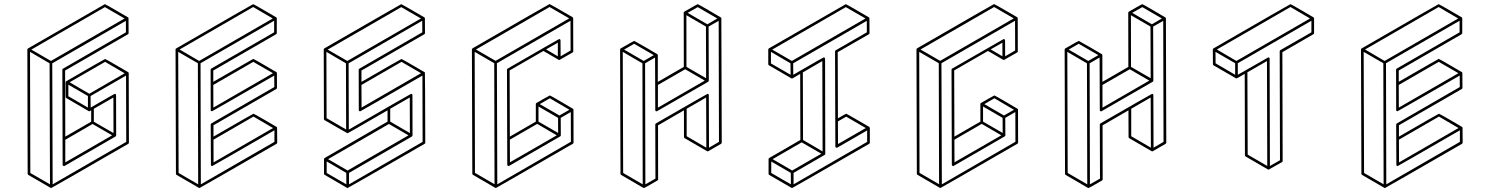

<svg xmlns="http://www.w3.org/2000/svg" viewBox="-20 -854 7364 949"><path d="M233.4 75.2H231.4L120.1 10.7Q117.2 8.8 116.7 4.9L115.2 -609.4Q115.7 -612.8 118.7 -614.7Q497.1 -833.5 498.5 -833.5Q500.5 -833.5 556.6 -800.8L612.8 -768.1L613.3 -767.6H613.8L614.3 -766.6Q614.3 -766.1 614.7 -766.1V-765.1Q615.2 -765.1 615.2 -763.7V-763.2Q615.7 -763.2 615.7 -690.4Q615.7 -686.5 612.3 -684.6L301.8 -505.4L302.7 -178.7L430.7 -252.4V-308.6L422.9 -304.2H419.4L308.1 -369.1Q304.7 -371.1 304.7 -375L304.2 -447.3Q304.7 -447.3 304.7 -447.8Q304.7 -451.2 307.6 -452.6Q497.6 -562.5 499.5 -562.5Q501.5 -562.5 557.4 -530Q613.3 -497.6 613.8 -497.1L614.3 -496.6Q614.7 -496.6 614.7 -496.1L615.2 -495.1H615.7V-494.6L616.2 -492.7L617.2 -148.9Q617.2 -145 613.8 -143.1Q235.8 75.2 233.4 75.2ZM414.6 -322.3V-379.4L317.9 -435.5V-378.4ZM421.4 -390.6 596.2 -491.7 499.5 -548.3 324.2 -447.3ZM302.7 -51.3 534.2 -185.1 437.5 -241.2 302.7 -163.1ZM541 -196.3 540.5 -372.1 443.8 -316.4V-252.4ZM227.1 57.1 225.1 -541 128.4 -597.7 129.9 1ZM231.9 -552.7 595.7 -762.7 498.5 -818.8 134.8 -608.9ZM240.2 57.1 604 -152.8 603 -480.5 427.7 -379.4Q427.7 -345.2 428.2 -322.3Q545.4 -390.1 546.9 -390.1Q553.7 -390.1 553.7 -383.3L554.2 -184.1Q553.7 -180.7 550.8 -179.2L297.9 -33.2Q289.6 -33.2 289.6 -39.6L288.1 -509.3Q288.6 -512.7 291.5 -514.6L602.5 -694.3L602.1 -751L238.3 -541Q239.7 -242.2 240.2 57.1Z M966.3 75.2H964.4L852.5 10.3Q849.6 8.3 849.6 4.9L847.7 -609.9Q848.1 -613.3 851.1 -614.7Q1229.5 -833.5 1231.4 -833.5Q1233.4 -833.5 1289.3 -801Q1345.2 -768.6 1345.7 -768.1L1346.7 -767.1V-766.6Q1347.2 -766.6 1347.2 -766.4Q1347.2 -766.1 1347.7 -765.6L1348.1 -763.7V-690.4Q1348.1 -687 1345.2 -685.1L1034.2 -505.4V-449.7Q1230.5 -563 1231.9 -563Q1233.9 -563 1290 -530.3Q1346.2 -497.6 1346.7 -497.1Q1347.2 -497.1 1347.2 -496.6V-496.1H1347.7V-495.6H1348.1L1348.6 -492.7Q1349.1 -492.7 1349.1 -419.9Q1349.1 -416 1345.7 -414.1L1035.2 -234.9V-178.7Q1231 -292 1232.9 -292Q1234.9 -292 1291.5 -259.3L1347.2 -226.6L1348.1 -225.6V-225.1H1348.6L1349.1 -224.1L1349.6 -222.2L1350.1 -148.9Q1349.6 -145.5 1346.7 -143.1Q968.3 75.2 966.3 75.2ZM1035.6 -51.3 1329.6 -221.2 1232.9 -277.8 1035.2 -163.6ZM1034.7 -322.3 1329.1 -492.2 1231.9 -548.3 1034.2 -434.1ZM959.5 57.1 958 -541.5 860.8 -597.7 862.8 1ZM964.4 -552.7 1328.1 -762.7 1231.4 -819.3 867.7 -609.4ZM972.7 57.1 1336.4 -152.8V-210Q1030.8 -33.2 1028.8 -33.2Q1022.5 -33.2 1022.5 -40L1021.5 -238.3Q1022 -242.2 1024.9 -244.1L1335.9 -423.8L1335.4 -480.5Q1029.8 -304.2 1028.3 -304.2Q1021.5 -304.2 1021.5 -310.5L1021 -509.3Q1021 -513.2 1024.4 -515.1L1335 -694.3V-751.5L971.2 -541.5Z M1698.2 75.2H1696.3L1585 10.3Q1581.5 8.3 1581.5 4.9V-67.9Q1582 -71.3 1585 -73.2L1895.5 -252.9V-308.6Q1699.7 -195.3 1697.8 -195.3Q1696.3 -195.3 1584 -260.3Q1581.1 -262.2 1581.1 -266.1L1580.1 -609.4Q1580.6 -612.8 1583 -614.7Q1961.9 -833.5 1963.4 -833.5Q1965.3 -833.5 2077.6 -768.1H2078.1Q2078.1 -767.6 2078.4 -767.3Q2078.6 -767.1 2079.1 -767.1L2080.1 -763.2Q2080.6 -763.2 2080.6 -690.4Q2080.6 -687 2077.1 -684.6L1766.6 -505.4V-449.2Q1962.4 -562.5 1964.4 -562.5Q1966.3 -562.5 2022.2 -530Q2078.1 -497.6 2078.6 -497.1H2079.1L2080.1 -495.1Q2081.1 -495.1 2082 -148.9Q2082 -145 2078.6 -143.1Q1700.7 75.2 1698.2 75.2ZM1767.1 -322.3 2061 -492.2 1964.4 -548.3 1766.6 -434.1ZM1690.9 -213.9 1689.9 -541 1593.3 -597.7 1594.2 -270ZM1696.8 -552.7 2060.5 -762.7 1963.4 -818.8 1599.6 -608.9ZM1691.9 57.1 1691.4 0.5 1594.7 -56.2V1ZM1698.2 -11.2 1999 -185.1 1902.3 -241.2 1601.6 -67.4ZM2005.9 -196.3 2005.4 -372.1 1908.7 -316.4V-252.9ZM1705.1 57.1 2068.8 -152.8 2067.9 -480.5Q1762.2 -303.7 1760.3 -303.7Q1754.4 -303.7 1753.4 -310.5Q1753.4 -438 1752.9 -509.3Q1753.4 -512.7 1756.3 -514.6L2067.4 -694.3L2066.9 -751.5L1703.1 -541Q1704.1 -377.4 1704.1 -213.4Q2009.8 -390.1 2011.7 -390.1Q2018.6 -390.1 2018.6 -383.3L2019 -184.6Q2018.6 -181.2 2015.6 -179.2L1705.1 0.5Z M2431.2 75.2Q2430.2 75.2 2429.7 74.7H2428.7V74.2H2427.7L2317.9 10.3Q2314.5 8.3 2314.5 4.4L2312.5 -609.4L2313 -609.9Q2313 -613.3 2315.9 -615.2Q2694.3 -834 2696.3 -834Q2698.2 -834 2810.1 -769L2810.5 -768.1H2811V-767.6H2811.5V-767.1H2812L2813 -764.6L2813.5 -600.6Q2813.5 -596.7 2810.1 -594.7Q2746.6 -558.1 2745.8 -557.9Q2745.1 -557.6 2742.7 -557.6V-558.1H2741.7L2666 -602.1L2499 -505.9L2500 -178.7L2628.4 -252.9V-339.8Q2628.4 -342.3 2630.4 -344.2Q2630.9 -344.7 2663.6 -363.5Q2696.3 -382.3 2697.8 -382.3Q2699.7 -382.3 2755.6 -349.6Q2811.5 -316.9 2812 -316.4H2812.5L2813 -315.4H2813.5L2814 -313.5L2814.5 -312.5L2814.9 -149.4Q2814.9 -145.5 2811.5 -143.6Q2433.1 75.2 2431.2 75.2ZM2745.1 -283.2 2794.4 -311.5 2697.8 -368.2 2647.9 -339.4ZM2738.8 -196.8 2738.3 -271.5 2641.6 -327.6V-252.9ZM2500.5 -51.8 2731.9 -185.1 2635.3 -241.7 2500 -163.6ZM2737.3 -575.7V-643.1L2679.2 -609.9ZM2424.3 56.6 2422.9 -541.5 2326.2 -597.7 2327.6 0.5ZM2429.7 -553.2 2793.5 -763.2 2696.3 -819.3 2332.5 -609.4ZM2438 57.1 2801.8 -153.3 2801.3 -300.3 2751.5 -271.5 2752 -184.6Q2751.5 -181.2 2748.5 -179.7Q2496.1 -33.7 2495.4 -33.4Q2494.6 -33.2 2493.7 -33.2Q2492.2 -33.2 2490.7 -34.2Q2487.3 -36.1 2487.3 -40L2485.8 -509.3Q2485.8 -513.2 2489.3 -515.1Q2742.2 -661.1 2743.7 -661.1Q2745.6 -661.1 2747.1 -660.2Q2750.5 -658.2 2750.5 -654.8L2751 -575.7L2800.3 -604.5L2799.8 -751.5L2436 -541.5Q2436.5 -242.2 2438 57.1Z M3163.6 75.2H3161.6L3160.6 74.7H3160.2L3050.3 10.7Q3046.9 8.8 3046.9 4.9L3044.9 -609.4Q3045.4 -612.8 3048.3 -614.7Q3112.8 -651.9 3114.7 -651.9Q3116.2 -651.9 3172.4 -619.4Q3228.5 -586.9 3228.5 -586.4L3229.5 -585.9V-585.4L3230.5 -584.5L3231 -582L3231.4 -581.5V-449.2L3359.9 -523.4L3359.4 -791Q3359.4 -794.4 3362.3 -796.4Q3426.8 -833.5 3428.7 -833.5Q3430.7 -833.5 3486.8 -800.8L3543 -767.6L3543.9 -767.1V-766.6L3545.4 -764.6L3547.4 -148.9Q3546.9 -145 3543.9 -143.1L3479.5 -106Q3476.1 -106 3475.3 -106.2Q3474.6 -106.4 3474.6 -106.9L3364.3 -170.9Q3360.8 -172.9 3360.8 -176.8L3360.4 -308.6L3232.4 -234.4L3232.9 32.7Q3232.9 36.1 3229.5 38.1Q3166 75.2 3163.6 75.2ZM3476.1 -733.9 3525.4 -762.7 3428.7 -818.8 3378.9 -790.5ZM3470.2 -467.3 3469.2 -722.7 3372.6 -778.8 3373 -523.4ZM3231.9 -321.8 3463.4 -455.6 3366.7 -511.7 3231.9 -434.1ZM3156.7 57.1 3155.3 -541 3058.1 -597.7 3060.1 1ZM3161.6 -552.7 3211.4 -581.5 3114.3 -637.7 3064.9 -608.9ZM3471.2 -124 3470.2 -372.1 3374 -316.4V-180.7ZM3169.9 57.1 3219.7 28.8 3218.8 -238.3Q3219.2 -242.2 3222.2 -244.1Q3475.1 -390.1 3477.1 -390.1Q3483.4 -390.1 3483.4 -383.3L3484.4 -124L3533.7 -152.8L3532.2 -751L3482.4 -722.7L3483.4 -455.1Q3482.9 -451.7 3480 -449.7Q3227.5 -304.2 3226.8 -304Q3226.1 -303.7 3225.6 -303.7Q3218.8 -303.7 3218.8 -310.5L3217.8 -569.8L3168.5 -541Z M3895.5 75.2H3893.6L3782.2 10.7Q3778.8 8.8 3778.8 4.9V-67.9Q3779.3 -71.3 3782.2 -73.2L3936 -162.1L3935.1 -488.8L3897.5 -466.8Q3896.5 -466.8 3896 -466.3H3892.1Q3892.1 -466.8 3891.6 -466.8H3890.6V-467.3L3780.8 -531.2Q3777.3 -533.2 3777.3 -536.6V-609.4Q3777.8 -612.8 3780.3 -614.7Q4159.2 -833.5 4160.6 -833.5Q4162.6 -833.5 4218.8 -800.8L4274.9 -768.1L4275.4 -767.6H4275.9L4276.4 -766.6Q4276.4 -766.1 4276.9 -766.1V-765.1Q4277.3 -765.1 4277.3 -763.7V-763.2Q4277.8 -763.2 4277.8 -690.4Q4277.8 -686.5 4274.4 -684.6L4120.6 -596.2L4121.6 -269Q4160.6 -292 4162.6 -292Q4164.1 -292 4220.2 -259.3Q4276.4 -226.6 4276.9 -226.6V-226.1L4278.3 -224.6L4278.8 -222.2L4279.3 -221.2V-148.9Q4279.3 -145 4275.9 -143.1Q3897.9 75.2 3895.5 75.2ZM4122.1 -142.1 4259.3 -221.2 4162.6 -277.3 4121.6 -253.9ZM3887.7 -484.4 3887.2 -541 3790.5 -597.7V-540.5ZM3894 -552.7 4257.8 -762.7 4160.6 -818.8 3796.9 -608.9ZM3889.2 57.1 3888.7 0.5 3792 -55.7V1ZM3895.5 -11.2 4039.6 -94.2 3942.4 -150.4 3798.8 -67.4ZM4045.9 -105.5 4044.4 -552.2 3948.2 -496.1 3949.2 -162.1ZM3902.3 57.1 4266.1 -152.8V-209.5L4118.7 -124.5Q4118.2 -124 4115.2 -124Q4108.9 -124 4108.9 -130.4L4107.4 -599.6Q4107.4 -603.5 4110.8 -605.5L4264.6 -694.3L4264.2 -751L3900.4 -541L3900.9 -484.4L3938 -505.9Q4049.3 -570.3 4051.3 -570.3Q4057.1 -570.3 4058.1 -563.5L4059.1 -93.8Q4058.6 -90.3 4056.2 -88.4L3902.3 0.5Z M4628.4 75.2Q4627.4 75.2 4627 74.7H4626V74.2H4625L4515.1 10.3Q4511.7 8.3 4511.7 4.4L4509.8 -609.4L4510.3 -609.9Q4510.3 -613.3 4513.2 -615.2Q4891.6 -834 4893.6 -834Q4895.5 -834 5007.3 -769L5007.8 -768.1H5008.3V-767.6H5008.8V-767.1H5009.3L5010.3 -764.6L5010.7 -600.6Q5010.7 -596.7 5007.3 -594.7Q4943.8 -558.1 4943.1 -557.9Q4942.4 -557.6 4939.9 -557.6V-558.1H4939L4863.3 -602.1L4696.3 -505.9L4697.3 -178.7L4825.7 -252.9V-339.8Q4825.7 -342.3 4827.6 -344.2Q4828.1 -344.7 4860.8 -363.5Q4893.6 -382.3 4895 -382.3Q4897 -382.3 4952.9 -349.6Q5008.8 -316.9 5009.3 -316.4H5009.8L5010.3 -315.4H5010.7L5011.2 -313.5L5011.7 -312.5L5012.2 -149.4Q5012.2 -145.5 5008.8 -143.6Q4630.4 75.2 4628.4 75.2ZM4942.4 -283.2 4991.7 -311.5 4895 -368.2 4845.2 -339.4ZM4936 -196.8 4935.5 -271.5 4838.9 -327.6V-252.9ZM4697.8 -51.8 4929.2 -185.1 4832.5 -241.7 4697.3 -163.6ZM4934.6 -575.7V-643.1L4876.5 -609.9ZM4621.6 56.6 4620.1 -541.5 4523.4 -597.7 4524.9 0.5ZM4627 -553.2 4990.7 -763.2 4893.6 -819.3 4529.8 -609.4ZM4635.3 57.1 4999 -153.3 4998.5 -300.3 4948.7 -271.5 4949.2 -184.6Q4948.7 -181.2 4945.8 -179.7Q4693.4 -33.7 4692.6 -33.4Q4691.9 -33.2 4690.9 -33.2Q4689.5 -33.2 4688 -34.2Q4684.6 -36.1 4684.6 -40L4683.1 -509.3Q4683.1 -513.2 4686.5 -515.1Q4939.5 -661.1 4940.9 -661.1Q4942.9 -661.1 4944.3 -660.2Q4947.8 -658.2 4947.8 -654.8L4948.2 -575.7L4997.6 -604.5L4997.1 -751.5L4633.3 -541.5Q4633.8 -242.2 4635.3 57.1Z M5360.8 75.2H5358.9L5357.9 74.7H5357.4L5247.6 10.7Q5244.1 8.8 5244.1 4.9L5242.2 -609.4Q5242.7 -612.8 5245.6 -614.7Q5310.1 -651.9 5312 -651.9Q5313.5 -651.9 5369.6 -619.4Q5425.8 -586.9 5425.8 -586.4L5426.8 -585.9V-585.4L5427.7 -584.5L5428.2 -582L5428.7 -581.5V-449.2L5557.1 -523.4L5556.6 -791Q5556.6 -794.4 5559.6 -796.4Q5624 -833.5 5626 -833.5Q5627.9 -833.5 5684.1 -800.8L5740.2 -767.6L5741.2 -767.1V-766.6L5742.7 -764.6L5744.6 -148.9Q5744.1 -145 5741.2 -143.1L5676.8 -106Q5673.3 -106 5672.6 -106.2Q5671.9 -106.4 5671.9 -106.9L5561.5 -170.9Q5558.1 -172.9 5558.1 -176.8L5557.6 -308.6L5429.7 -234.4L5430.2 32.7Q5430.2 36.1 5426.8 38.1Q5363.3 75.2 5360.8 75.2ZM5673.3 -733.9 5722.7 -762.7 5626 -818.8 5576.2 -790.5ZM5667.5 -467.3 5666.5 -722.7 5569.8 -778.8 5570.3 -523.4ZM5429.2 -321.8 5660.6 -455.6 5564 -511.7 5429.2 -434.1ZM5354 57.1 5352.5 -541 5255.4 -597.7 5257.3 1ZM5358.9 -552.7 5408.7 -581.5 5311.5 -637.7 5262.2 -608.9ZM5668.5 -124 5667.5 -372.1 5571.3 -316.4V-180.7ZM5367.2 57.1 5417 28.8 5416 -238.3Q5416.5 -242.2 5419.4 -244.1Q5672.4 -390.1 5674.3 -390.1Q5680.7 -390.1 5680.7 -383.3L5681.6 -124L5731 -152.8L5729.5 -751L5679.7 -722.7L5680.7 -455.1Q5680.2 -451.7 5677.2 -449.7Q5424.8 -304.2 5424.1 -304Q5423.3 -303.7 5422.9 -303.7Q5416 -303.7 5416 -310.5L5415 -569.8L5365.7 -541Z M6250.5 -15.6Q6248 -15.6 6247.6 -16.1Q6247.1 -16.6 6136.7 -80.6Q6133.8 -82.5 6133.3 -85.9L6132.3 -488.8Q6093.8 -466.8 6093.3 -466.8Q6092.8 -466.8 6091.8 -466.8L6088.4 -467.3L5978 -531.2Q5975.1 -533.2 5975.1 -537.1L5974.6 -609.9Q5975.1 -613.3 5978 -614.7Q6356.4 -833.5 6358.4 -833.5Q6360.4 -833.5 6416.3 -801Q6472.2 -768.6 6472.4 -768.1Q6472.7 -767.6 6473.6 -766.6Q6474.6 -765.6 6475.1 -764.2V-690.9Q6475.1 -687 6472.2 -685.1L6318.4 -596.2L6319.8 -58.6Q6319.8 -54.7 6316.4 -52.7Q6252 -15.6 6250.5 -15.6ZM6085 -484.4V-541.5L5987.8 -597.7L5988.3 -541ZM6091.3 -552.7 6455.1 -762.7 6358.4 -819.3 5994.6 -609.4ZM6243.7 -33.7 6242.2 -552.2 6145.5 -496.6 6147 -89.8ZM6256.8 -33.7 6306.6 -62 6305.2 -600.1Q6305.2 -603.5 6308.1 -606L6461.9 -694.3V-751.5L6098.1 -541.5V-484.4Q6247.1 -570.3 6248.5 -570.3Q6255.4 -570.3 6255.4 -564Z M6825.7 75.2H6823.7L6711.9 10.3Q6709 8.3 6709 4.9L6707 -609.9Q6707.5 -613.3 6710.4 -614.7Q7088.9 -833.5 7090.8 -833.5Q7092.8 -833.5 7148.7 -801Q7204.6 -768.6 7205.1 -768.1L7206.1 -767.1V-766.6Q7206.5 -766.6 7206.5 -766.4Q7206.5 -766.1 7207 -765.6L7207.5 -763.7V-690.4Q7207.5 -687 7204.6 -685.1L6893.6 -505.4V-449.7Q7089.8 -563 7091.3 -563Q7093.3 -563 7149.4 -530.3Q7205.6 -497.6 7206.1 -497.1Q7206.5 -497.1 7206.5 -496.6V-496.1H7207V-495.6H7207.5L7208 -492.7Q7208.5 -492.7 7208.5 -419.9Q7208.5 -416 7205.1 -414.1L6894.5 -234.9V-178.7Q7090.3 -292 7092.3 -292Q7094.2 -292 7150.9 -259.3L7206.5 -226.6L7207.5 -225.6V-225.1H7208L7208.5 -224.1L7209 -222.2L7209.5 -148.9Q7209 -145.5 7206.1 -143.1Q6827.6 75.2 6825.7 75.2ZM6895 -51.3 7189 -221.2 7092.3 -277.8 6894.5 -163.6ZM6894 -322.3 7188.5 -492.2 7091.3 -548.3 6893.6 -434.1ZM6818.8 57.1 6817.4 -541.5 6720.2 -597.7 6722.2 1ZM6823.7 -552.7 7187.5 -762.7 7090.8 -819.3 6727.1 -609.4ZM6832 57.1 7195.8 -152.8V-210Q6890.1 -33.2 6888.2 -33.2Q6881.8 -33.2 6881.8 -40L6880.9 -238.3Q6881.3 -242.2 6884.3 -244.1L7195.3 -423.8L7194.8 -480.5Q6889.2 -304.2 6887.7 -304.2Q6880.9 -304.2 6880.9 -310.5L6880.4 -509.3Q6880.4 -513.2 6883.8 -515.1L7194.3 -694.3V-751.5L6830.6 -541.5Z"/></svg>

Font: 3D Isometric
Style: Regular
Weight: 400
Designer: GGBotNet
Version: 1.10